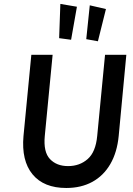

<svg xmlns="http://www.w3.org/2000/svg" viewBox="-20 -922 661 956"><path d="M310 14Q198 14 142 -54Q86 -122 97 -245L136 -649H242L203 -245Q195.5 -165 228.8 -130Q262 -95 319 -95Q376.5 -95 416.5 -130Q456.5 -165 464 -245L503 -649H609L571 -245Q563 -163 529.2 -105Q495.5 -47 439.8 -16.5Q384 14 310 14ZM467.5 -716.5 409.5 -727 427 -895.5 507.5 -877ZM334 -724 274.5 -732 280.5 -902.5 363 -888.5Z"/></svg>

Font: Karla
Style: Bold Italic
Weight: 700
Italic angle: -8°
Designer: Jonathan Pinhorn
Version: Version 2.004;gftools[0.9.33]